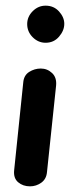

<svg xmlns="http://www.w3.org/2000/svg" viewBox="-20 -658 288 678"><path d="M86 0Q61 0 44 -14.5Q27 -29 30 -57L62 -366Q64 -392 83 -404Q102 -416 124 -416Q147 -416 164 -400Q181 -384 178 -355L146 -51Q144 -26 126 -13Q108 0 86 0ZM141 -507Q115 -507 95.5 -526.5Q76 -546 76 -573Q76 -599 95.5 -618.5Q115 -638 141 -638Q170 -638 188.5 -617.5Q207 -597 207 -574Q207 -550 188.5 -528.5Q170 -507 141 -507Z"/></svg>

Font: Edu SA Beginner
Style: Bold
Weight: 700
Version: Version 1.003